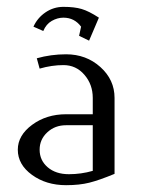

<svg xmlns="http://www.w3.org/2000/svg" viewBox="-20 -543 420 563"><path d="M32.2 -104Q32.2 -146 74.2 -177Q116.2 -208 173.8 -208H252V-255.9Q252 -295.4 227.5 -323.7Q203.1 -352.1 166 -352.1Q131.8 -352.1 96.2 -341.8L87.9 -372.1Q129.4 -383.8 173.8 -383.8Q232.9 -383.8 274.4 -346.4Q315.9 -309.1 315.9 -255.9V-33.2Q271 -14.6 241.9 -7.3Q212.9 0 173.8 0Q115.2 0 73.7 -30.3Q32.2 -60.5 32.2 -104ZM78.1 -464.8Q89.8 -490.7 113.5 -506.8Q137.2 -522.9 166 -522.9Q198.2 -522.9 219.5 -516.6Q240.7 -510.3 270 -491.2L241.2 -423.8L211.9 -438L217.8 -464.8Q198.2 -491.2 166 -491.2Q148.4 -491.2 131.8 -481.7Q115.2 -472.2 106.9 -452.1ZM96.2 -104Q96.2 -72.8 119.9 -52.5Q143.6 -32.2 182.1 -32.2Q217.8 -32.2 252 -42V-175.8H173.8Q141.1 -175.8 118.7 -155Q96.2 -134.3 96.2 -104Z"/></svg>

Font: Gawaa
Style: Regular
Weight: 400
Designer: T. Christopher White
Version: Version 1.0